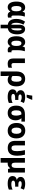

<svg xmlns="http://www.w3.org/2000/svg" viewBox="2563 -3390 1067 6233"><g transform="rotate(90 3096.5 -273.5)"><path d="M213 10C278 10 319 -23 349 -73H359C380 -12 422 10 480 10C513 10 543 3 551 -2V-116C545 -114 532 -111 523 -111C500 -111 484 -127 484 -171V-328C484 -413 501 -499 517 -547H395C381 -528 370 -500 363 -473H357C327 -529 289 -557 224 -557C101 -557 31 -457 31 -272C31 -89 101 10 213 10ZM261 -109C205 -109 175 -158 175 -274C175 -381 200 -436 259 -436C320 -436 346 -378 346 -272V-266C346 -161 319 -109 261 -109Z M782 6V240H899V6C1026 -10 1095 -123 1095 -296C1095 -448 1041 -555 924 -555C830 -555 782 -487 782 -348V-106C739 -121 720 -178 720 -265C720 -354 741 -436 780 -500L684 -554C621 -464 594 -377 594 -271C594 -103 660 -7 782 6ZM899 -106V-354C899 -410 903 -443 928 -443C959 -443 969 -386 969 -307C969 -170 943 -116 899 -106Z M1339 10C1404 10 1445 -23 1475 -73H1485C1506 -12 1548 10 1606 10C1639 10 1669 3 1677 -2V-116C1671 -114 1658 -111 1649 -111C1626 -111 1610 -127 1610 -171V-328C1610 -413 1627 -499 1643 -547H1521C1507 -528 1496 -500 1489 -473H1483C1453 -529 1415 -557 1350 -557C1227 -557 1157 -457 1157 -272C1157 -89 1227 10 1339 10ZM1387 -109C1331 -109 1301 -158 1301 -274C1301 -381 1326 -436 1385 -436C1446 -436 1472 -378 1472 -272V-266C1472 -161 1445 -109 1387 -109Z M2055 10C2106 10 2147 0 2178 -16V-130C2150 -119 2124 -112 2093 -112C2057 -112 2027 -128 2027 -178V-549H1879V-168C1879 -34 1949 10 2055 10Z M2300 -274V240H2448V104C2448 59 2446 16 2440 -28H2449C2483 -4 2527 10 2575 10C2710 10 2784 -102 2784 -270C2784 -460 2689 -557 2541 -557C2383 -557 2300 -450 2300 -274ZM2540 -109C2506 -109 2471 -122 2448 -146V-293C2448 -394 2479 -440 2541 -440C2605 -440 2633 -392 2633 -275C2633 -156 2605 -109 2540 -109Z M3056 -621V-606H3143C3176 -663 3200 -725 3219 -776V-787H3084C3079 -746 3067 -660 3056 -621ZM3126 10C3208 10 3271 -4 3321 -28V-149C3275 -126 3212 -108 3142 -108C3061 -108 3029 -132 3029 -168C3029 -209 3063 -232 3159 -232H3225V-336H3167C3085 -336 3046 -352 3046 -393C3046 -428 3077 -444 3139 -444C3192 -444 3233 -430 3276 -408L3323 -516C3265 -544 3201 -557 3132 -557C3004 -557 2908 -511 2908 -412C2908 -349 2944 -305 3002 -289V-284C2930 -270 2880 -229 2880 -152C2880 -54 2952 10 3126 10Z M3649 10C3799 10 3886 -87 3886 -248C3886 -323 3862 -390 3816 -435H3928V-549H3693C3508 -549 3409 -459 3409 -265C3409 -86 3498 10 3649 10ZM3648 -111C3587 -111 3561 -167 3561 -267C3561 -386 3597 -435 3675 -435H3695C3720 -384 3733 -329 3733 -260C3733 -164 3707 -111 3648 -111Z M4225 10C4396 10 4473 -109 4473 -271C4473 -453 4375 -560 4219 -560C4055 -560 3972 -444 3972 -278C3972 -110 4056 10 4225 10ZM4223 -115C4154 -115 4122 -175 4122 -275C4122 -372 4152 -434 4222 -434C4292 -434 4324 -374 4324 -275C4324 -175 4293 -115 4223 -115Z M4784 9C4950 9 5035 -88 5035 -299C5035 -383 5025 -458 5002 -550H4854C4875 -458 4887 -379 4887 -296C4887 -162 4855 -113 4788 -113C4725 -113 4700 -153 4700 -239V-550H4552V-246C4552 -91 4608 8 4784 9Z M5285 11C5357 11 5406 -16 5438 -70H5446L5466 0H5582V-549H5432V-274C5432 -175 5414 -116 5341 -116C5282 -116 5261 -155 5261 -233V-549H5110V240H5261V9C5268 10 5276 11 5285 11Z M5941 10C6023 10 6086 -4 6136 -28V-149C6090 -126 6027 -108 5957 -108C5876 -108 5844 -132 5844 -168C5844 -209 5878 -232 5974 -232H6040V-336H5982C5900 -336 5861 -352 5861 -393C5861 -428 5892 -444 5954 -444C6007 -444 6048 -430 6091 -408L6138 -516C6080 -544 6016 -557 5947 -557C5819 -557 5723 -511 5723 -412C5723 -349 5759 -305 5817 -289V-284C5745 -270 5695 -229 5695 -152C5695 -54 5767 10 5941 10Z"/></g></svg>

Font: Noto Sans Mono SemiCondensed ExtraBold
Style: Regular
Weight: 800
Width: 4
Designer: Monotype Design Team
Foundry: Monotype Imaging Inc.
Version: Version 2.014